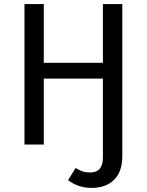

<svg xmlns="http://www.w3.org/2000/svg" viewBox="-20 -709 720 942"><path d="M484.9 -689H580.1V57.1Q580.1 133.3 539.8 173.1Q499.5 212.9 429.2 212.9Q363.8 212.9 314 174.8L351.1 115.2Q370.1 127 385.5 132.1Q400.9 137.2 423.8 137.2Q484.9 137.2 484.9 63V-323.2H194.8V0H100.1V-689H194.8V-400.9H484.9Z"/></svg>

Font: FiraGO
Style: Regular
Weight: 400
Designer: bBox Type
Foundry: bBox Type GmbH
Version: Version 1.001;PS 001.001;hotconv 1.0.88;makeotf.lib2.5.64775